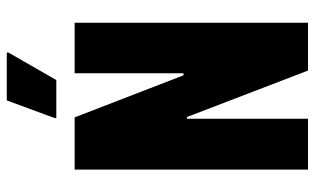

<svg xmlns="http://www.w3.org/2000/svg" viewBox="-201 -727 928 566"><g transform="rotate(-90 263.0 -444.0)"><path d="M46 0V-688H200L324 -367H330V-688H479V0H338L201 -357H196V0ZM198 -742V-747L250 -888H391V-883L310 -742Z"/></g></svg>

Font: Saira Condensed ExtraBold
Style: Regular
Weight: 800
Width: 3
Designer: Hector Gatti with collaboration of the Omnibus-Type team
Foundry: Omnibus-Type
Version: Version 1.101